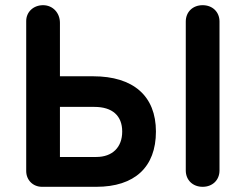

<svg xmlns="http://www.w3.org/2000/svg" viewBox="-20 -720 947 740"><path d="M146 -700C109 -700 81 -674 81 -639V-61C81 -26 107 0 142 0H351C499 0 581 -76 581 -213C581 -350 494 -426 339 -426H211V-632C211 -671 183 -700 146 -700ZM451 -213C451 -152 413 -115 351 -115H211V-308H344C413 -308 451 -274 451 -213ZM826 -63V-637C826 -674 799 -700 761 -700C723 -700 696 -674 696 -637V-63C696 -26 723 0 761 0C799 0 826 -26 826 -63Z"/></svg>

Font: Hotpoint
Style: Bold
Weight: 700
Designer: Andrew Paglinawan, Luciano Perondi, Riccardo Olocco
Foundry: CAST Cooperativa Anonima Servizi Tipografici
Version: Version 1.000;PS 2.1;hotconv 16.6.51;makeotf.lib2.5.65220